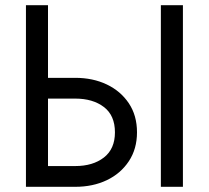

<svg xmlns="http://www.w3.org/2000/svg" viewBox="-20 -720 805 740"><path d="M600 -700H685V0H600ZM80 -700H165V-420H270Q338 -420 391.5 -394.5Q445 -369 476.5 -322Q508 -275 508 -210Q508 -146 476.5 -98.5Q445 -51 391.5 -25.5Q338 0 270 0H80ZM270 -340H165V-80H270Q338 -80 380.5 -113Q423 -146 423 -210Q423 -275 380.5 -307.5Q338 -340 270 -340Z"/></svg>

Font: Jost*
Style: Regular
Weight: 400
Version: Version 3.7